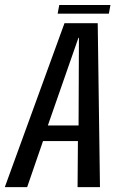

<svg xmlns="http://www.w3.org/2000/svg" viewBox="-51 -772 506 792"><path d="M-31.2 0H61L126.5 -190.2H270.4L269 0H361.4L352.1 -676.3H215ZM146.4 -254.4 272.5 -616.1H274.6L273.1 -254.4ZM186.8 -715.7H398.1L404.6 -751.5H193.5Z"/></svg>

Font: Anybody Thin Condensed
Style: Italic
Weight: 100
Width: 3
Italic angle: -10°
Version: Version 1.113;gftools[0.9.25]